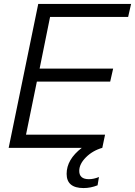

<svg xmlns="http://www.w3.org/2000/svg" viewBox="-20 -750 685 974"><path d="M645 -730 630 -664H234L181 -402H554L539 -336H167L112 -67H513L499 0Q450 14 416 48Q382 82 382 117Q382 159 431 159Q455 159 482 148L475 190Q440 204 404 204Q318 204 318 132Q318 59 395 0H24L174 -730Z"/></svg>

Font: Nacelle Light
Style: Italic
Weight: 300
Italic angle: -12°
Designer: Sora Sagano
Foundry: Sora Sagano
Version: Version 1.000;FEAKit 1.0